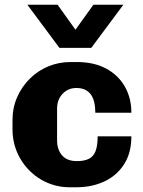

<svg xmlns="http://www.w3.org/2000/svg" viewBox="-20 -784 606 814"><path d="M276 10Q210 10 154.5 -22.5Q99 -55 66 -111.5Q33 -168 33 -237V-274Q33 -327 52.5 -371.5Q72 -416 106 -450Q140 -484 184.5 -502.5Q229 -521 279 -521H306Q379 -521 430.5 -493Q482 -465 509.5 -416.5Q537 -368 537 -306H384Q384 -341 375.5 -364Q367 -387 349 -399Q331 -411 304 -411Q269 -411 245.5 -386.5Q222 -362 222 -323V-189Q222 -150 243 -125.5Q264 -101 306 -101Q337 -101 356.5 -110.5Q376 -120 385 -143Q394 -166 394 -206H537Q537 -137 507 -89Q477 -41 424 -15.5Q371 10 302 10ZM503 -764 367 -581H232L96 -764H224L338 -605H262L376 -764Z"/></svg>

Font: Chivo Medium ExtraBold
Style: Regular
Weight: 800
Version: Version 2.002